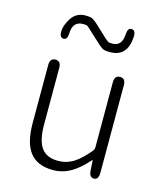

<svg xmlns="http://www.w3.org/2000/svg" viewBox="-118 -876 826 976"><g transform="rotate(15 295.0 -388.0)"><path d="M253 13Q170 13 131 -37.5Q92 -88 92 -192V-497Q92 -533 121 -533Q150 -533 150 -497V-199Q150 -116 177.5 -77.5Q205 -39 266 -39Q311 -39 350 -64Q385 -87 424 -134Q432 -143 432 -155V-497Q432 -533 461 -533Q490 -533 490 -497V-36Q490 0 466 1Q441 1 439 -34L436 -83Q436 -88 434.5 -88Q433 -88 426 -80Q390 -39 351 -15Q305 13 253 13ZM377 -641Q347 -641 336 -649Q320 -660 306 -674L258 -718Q246 -730 232 -741Q228 -744 210 -744Q156 -744 154 -681Q153 -645 132 -646Q110 -647 112 -683Q113 -709 134 -745Q160 -789 211 -789Q240 -789 250 -782Q267 -771 281 -757L329 -712Q341 -700 355 -690Q360 -686 378 -686Q429 -686 432 -749Q434 -785 455 -783Q477 -782 475 -746Q469 -641 377 -641Z"/></g></svg>

Font: Resource Han Rounded CN Light
Style: Regular
Weight: 300
Designer: Cyano Hao (round all glyphs); Ryoko NISHIZUKA 西塚涼子 (kana, bopomofo & ideographs); Paul D. Hunt (Latin, Greek & Cyrillic)
Foundry: Cyano Hao
Version: 0.990